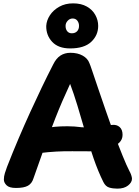

<svg xmlns="http://www.w3.org/2000/svg" viewBox="-20 -1103 827 1142"><path d="M179 -42Q170 -12 146.5 1.5Q123 15 75 15Q35 15 19 -1Q3 -17 3 -35Q3 -54 9 -73Q15 -92 22 -111Q56 -198 90.5 -279Q125 -360 159.5 -435.5Q194 -511 228 -582Q262 -653 296 -719Q314 -756 339.5 -772.5Q365 -789 399 -789Q442 -789 472 -772Q502 -755 512 -727Q516 -719 529.5 -678.5Q543 -638 564 -576.5Q585 -515 609.5 -444Q634 -373 660 -303.5Q686 -234 709.5 -176Q733 -118 750 -85Q756 -75 760.5 -61.5Q765 -48 765 -40Q765 -18 741.5 0.5Q718 19 678 19Q651 19 629.5 12.5Q608 6 595 -20Q564 -82 537 -160Q510 -238 486.5 -319.5Q463 -401 440.5 -475Q418 -549 397 -604Q348 -499 309 -399.5Q270 -300 238.5 -210Q207 -120 179 -42ZM212 -192Q197 -191 181 -214.5Q165 -238 165 -267Q165 -291 179.5 -305.5Q194 -320 213.5 -328.5Q233 -337 250 -340Q275 -346 308 -349Q341 -352 381.5 -352Q422 -352 467 -346Q476 -345 500.5 -346.5Q525 -348 554.5 -350.5Q584 -353 609.5 -356Q635 -359 646 -360Q674 -363 691.5 -347.5Q709 -332 709 -301Q709 -273 689 -254Q669 -235 637.5 -223.5Q606 -212 573.5 -207.5Q541 -203 516 -203Q459 -203 410.5 -203.5Q362 -204 315 -201.5Q268 -199 212 -192ZM397 -815Q327 -815 290.5 -854Q254 -893 255 -949Q257 -982 277 -1012.5Q297 -1043 332.5 -1063Q368 -1083 415 -1083Q463 -1083 496.5 -1064Q530 -1045 547 -1014Q564 -983 564 -949Q564 -893 522.5 -854Q481 -815 397 -815ZM407 -905Q427 -905 438.5 -917Q450 -929 450 -949Q450 -967 440 -980Q430 -993 412 -993Q395 -993 382.5 -979.5Q370 -966 370 -949Q370 -929 380 -917Q390 -905 407 -905Z"/></svg>

Font: Playpen Sans Arabic
Style: Bold
Weight: 700
Version: Version 2.000